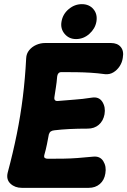

<svg xmlns="http://www.w3.org/2000/svg" viewBox="-20 -889 613 924"><path d="M571 -611Q568 -589 556 -570.5Q544 -552 526 -541Q508 -530 486 -532Q449 -537 416 -539Q383 -541 349.5 -541.5Q316 -542 276 -542Q266 -542 261 -536Q256 -530 255 -520Q253 -493 249 -468.5Q245 -444 242 -423Q240 -411 245 -406.5Q250 -402 258 -403Q300 -407 338 -409.5Q376 -412 421 -419Q456 -425 472.5 -399Q489 -373 483 -339Q477 -307 455.5 -288.5Q434 -270 402 -270Q354 -270 314.5 -268Q275 -266 242 -262Q231 -261 224.5 -256.5Q218 -252 215 -242Q211 -220 206 -195Q201 -170 193 -142Q191 -132 196 -128.5Q201 -125 211 -125Q253 -125 286 -125.5Q319 -126 352.5 -128.5Q386 -131 427 -135Q461 -139 477 -113.5Q493 -88 487 -54Q482 -22 460.5 -3.5Q439 15 407 15H85Q52 15 30.5 -5Q9 -25 17 -58Q43 -155 61 -244.5Q79 -334 90 -423Q101 -512 106 -609Q107 -631 120.5 -647.5Q134 -664 154.5 -673Q175 -682 197 -682H514Q545 -682 561 -663Q577 -644 571 -611ZM276 -785Q282 -821 310.5 -845Q339 -869 374 -869Q409 -869 429.5 -845Q450 -821 444 -785Q438 -751 410 -726Q382 -701 346 -701Q312 -701 291 -726Q270 -751 276 -785Z"/></svg>

Font: Winky Sans
Style: Bold Italic
Weight: 700
Italic angle: -8.97852°
Designer: Simon Atzbach
Foundry: typofactur
Version: Version 1.205